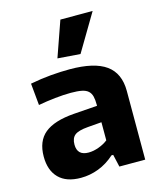

<svg xmlns="http://www.w3.org/2000/svg" viewBox="-119 -892 825 983"><g transform="rotate(-15 293.0 -400.0)"><path d="M188 5Q111 5 71 -35.5Q31 -76 31 -149Q31 -231 81 -272Q131 -313 237 -321L362 -330V-336Q362 -363 357.5 -380.5Q353 -398 341 -409Q329 -420 307 -424.5Q285 -429 249 -429Q212 -429 165.5 -424Q119 -419 76 -411L65 -527Q122 -538 174.5 -542.5Q227 -547 275 -547Q405 -547 467 -502.5Q529 -458 529 -364V0H392L377 -66H368Q328 -30 282 -12.5Q236 5 188 5ZM259 -110Q285 -110 313.5 -120.5Q342 -131 362 -147V-243L288 -237Q238 -233 218.5 -217.5Q199 -202 199 -168Q199 -110 259 -110ZM229 -617 295 -805H466L349 -608Z"/></g></svg>

Font: Encode Sans Normal
Style: Bold
Weight: 700
Designer: Pablo Impallari, Andres Torresi
Foundry: Pablo Impallari, Andres Torresi
Version: Version 1.000; ttfautohint (v1.00) -l 8 -r 50 -G 200 -x 14 -